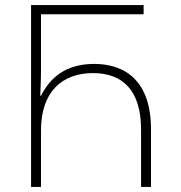

<svg xmlns="http://www.w3.org/2000/svg" viewBox="-20 -734 710 754"><path d="M102 0H141V-223C141 -370 221 -447 345 -447C460 -447 534 -381 534 -225V0H573V-226C573 -416 472 -483 350 -483C234 -483 175 -425 141 -358H138C140 -391 141 -437 141 -452V-678H544V-714H102Z"/></svg>

Font: Noto Sans Georgian ExtraLight
Style: Regular
Weight: 200
Designer: Monotype Design Team, Akaki Razmadze
Foundry: Google LLC
Version: Version 2.005